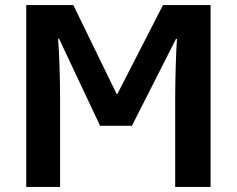

<svg xmlns="http://www.w3.org/2000/svg" viewBox="-20 -734 930 754"><path d="M83 0H216V-348C216 -416 213 -528 208 -582H212L373 -240H498L671 -581H675C671 -531 668 -413 668 -353V0H807V-714H620L441 -365H438L268 -714H83Z"/></svg>

Font: Noto Sans Display
Style: Bold
Weight: 700
Designer: Monotype Design Team
Foundry: Monotype Imaging Inc.
Version: Version 1.900